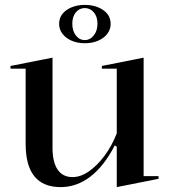

<svg xmlns="http://www.w3.org/2000/svg" viewBox="-20 -751 696 786"><path d="M228 15Q157 15 121 -29Q85 -73 85 -162V-470H23V-481L195 -515V-146Q195 -87 216 -56.5Q237 -26 277 -26Q310 -26 344 -49.5Q378 -73 408 -113.5Q438 -154 458 -205V-470H397V-481L568 -515V-30H629V-19L458 15V-150L450 -156Q406 -71 350 -28Q294 15 228 15ZM327 -731Q358 -731 382 -721Q406 -711 419.5 -694Q433 -677 433 -653Q433 -631 419.5 -613Q406 -595 382 -584.5Q358 -574 327 -574Q297 -574 273 -584.5Q249 -595 235.5 -613Q222 -631 222 -653Q222 -677 235.5 -694Q249 -711 273 -721Q297 -731 327 -731ZM327 -718Q305 -718 290.5 -700.5Q276 -683 276 -654Q276 -625 290.5 -606Q305 -587 327 -587Q349 -587 364 -606Q379 -625 379 -654Q379 -683 364 -700.5Q349 -718 327 -718Z"/></svg>

Font: Kalnia
Style: Regular
Weight: 400
Designer: Frida Medrano
Foundry: Frida Medrano
Version: Version 1.105